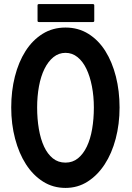

<svg xmlns="http://www.w3.org/2000/svg" viewBox="-20 -893 647 941"><path d="M301 -758Q364 -758 413.5 -727Q463 -696 496.5 -642.5Q530 -589 548 -518Q566 -447 566 -366Q566 -285 547 -213Q528 -141 493 -87.5Q458 -34 409.5 -3Q361 28 301 28Q240 28 191 -3Q142 -34 107.5 -87.5Q73 -141 54 -213Q35 -285 35 -366Q35 -447 53 -518Q71 -589 105 -642.5Q139 -696 188.5 -727Q238 -758 301 -758ZM301 -96Q336 -96 362 -117Q388 -138 405.5 -174.5Q423 -211 431.5 -260.5Q440 -310 440 -366Q440 -421 430.5 -470Q421 -519 403.5 -555.5Q386 -592 360 -613Q334 -634 301 -634Q268 -634 242 -613Q216 -592 198 -555.5Q180 -519 171 -470Q162 -421 162 -366Q162 -310 170.5 -260.5Q179 -211 196 -174.5Q213 -138 239 -117Q265 -96 301 -96ZM164 -867Q164 -873 171 -873H435Q442 -873 442 -867V-791Q442 -785 435 -785H171Q164 -785 164 -791Z"/></svg>

Font: RonaldsonGothic
Style: Regular
Weight: 400
Designer: Mr. Robertson for MacKellar, Smiths & Jordan Co. Philadelphia
Foundry: CAT-Fonts Peter Wiegel
Version: Version 1.000